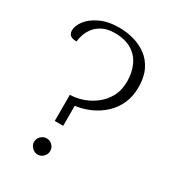

<svg xmlns="http://www.w3.org/2000/svg" viewBox="-180 -832 856 947"><g transform="rotate(30 248.0 -359.0)"><path d="M173 -173V-322Q205 -322 242 -334Q279 -346 311.5 -370.5Q344 -395 364.5 -432Q385 -469 385 -520Q385 -570 366.5 -610.5Q348 -651 310 -674Q272 -697 214 -697Q173 -697 145.5 -683Q118 -669 102 -648.5Q86 -628 78.5 -605.5Q71 -583 70 -566Q53 -566 42.5 -570.5Q32 -575 27.5 -583.5Q23 -592 23 -602Q23 -629 45 -658.5Q67 -688 111.5 -709.5Q156 -731 220 -731Q263 -731 303.5 -719.5Q344 -708 376.5 -684Q409 -660 428.5 -620Q448 -580 448 -523Q448 -472 430 -431Q412 -390 380 -360Q348 -330 307.5 -311.5Q267 -293 221 -287V-173ZM182 13Q164 13 150 -1Q136 -15 136 -33Q136 -52 150 -65.5Q164 -79 182 -79Q201 -79 214.5 -65.5Q228 -52 228 -33Q228 -15 214.5 -1Q201 13 182 13Z"/></g></svg>

Font: Arima Thin Light
Style: Regular
Weight: 300
Version: Version 1.100